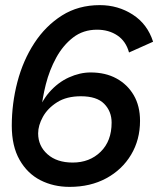

<svg xmlns="http://www.w3.org/2000/svg" viewBox="-20 -720 628 750"><path d="M252 10Q189 10 138 -16Q87 -42 56.5 -95.5Q26 -149 26 -229Q26 -316 48 -400Q70 -484 114 -551.5Q158 -619 222 -659.5Q286 -700 370 -700Q441 -700 498.5 -663Q556 -626 578 -557L484 -515Q472 -559 438.5 -581.5Q405 -604 359 -604Q305 -604 265.5 -573.5Q226 -543 199.5 -494.5Q173 -446 159 -390.5Q145 -335 141 -286L121 -261Q138 -320 172 -359Q206 -398 249 -417.5Q292 -437 334 -437Q392 -437 435 -413.5Q478 -390 502.5 -348Q527 -306 527 -248Q527 -174 492 -115.5Q457 -57 395 -23.5Q333 10 252 10ZM264 -85Q330 -85 373 -127Q416 -169 416 -241Q416 -285 387 -314.5Q358 -344 296 -344Q240 -344 203 -320.5Q166 -297 147.5 -263.5Q129 -230 129 -199Q129 -150 165.5 -117.5Q202 -85 264 -85Z"/></svg>

Font: Radio Canada Big
Style: Italic
Weight: 400
Italic angle: -12°
Designer: Étienne Aubert Bonn
Foundry: Coppers and Brasses
Version: Version 1.001